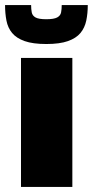

<svg xmlns="http://www.w3.org/2000/svg" viewBox="-27 -739 367 759"><path d="M56 0V-510H259V0ZM156 -565Q103 -565 70.5 -576.5Q38 -588 21 -608.5Q4 -629 -1.5 -657.5Q-7 -686 -7 -719H96Q96 -703 98.5 -690Q101 -677 113.5 -670Q126 -663 156 -663Q186 -663 199 -670Q212 -677 214.5 -690Q217 -703 217 -719H320Q320 -686 314 -657.5Q308 -629 291 -608.5Q274 -588 241.5 -576.5Q209 -565 156 -565Z"/></svg>

Font: Saira SemiExpanded ExtraBold
Style: Regular
Weight: 800
Width: 6
Designer: Hector Gatti with collaboration of the Omnibus-Type team
Foundry: Omnibus-Type
Version: Version 1.101